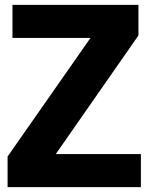

<svg xmlns="http://www.w3.org/2000/svg" viewBox="-20 -765 607 785"><path d="M11 0H556V-135H208L546 -620V-745H31V-610H350L11 -125Z"/></svg>

Font: Mluvka ExtraBold
Style: Regular
Weight: 800
Designer: Modified by Jiří Krblich, Original typeface by Gumpita Rahayu
Foundry: Gumpita Rahayu & Jiří Krblich
Version: Version 2.000;Glyphs 3.1.1 (3134)